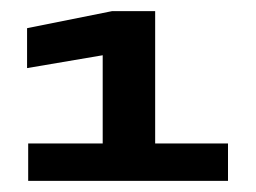

<svg xmlns="http://www.w3.org/2000/svg" viewBox="-20 -699 458 344"><path d="M30.5 -375H388.5V-442H258V-679H180.5L28.5 -648.5V-577L164 -600V-442H30.5Z"/></svg>

Font: Anybody SemiExpanded ExtraBold
Style: Regular
Weight: 800
Width: 6
Version: Version 1.113;gftools[0.9.25]